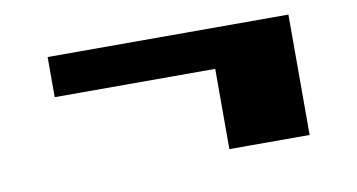

<svg xmlns="http://www.w3.org/2000/svg" viewBox="-48 -857 1096 589"><g transform="rotate(-10 500.0 -562.5)"><path d="M625 -375V-625H125V-750H875V-375Z"/></g></svg>

Font: Press Start 2P
Style: Regular
Weight: 400
Designer: CodeMan38
Foundry: CodeMan38
Version: Version 3.000